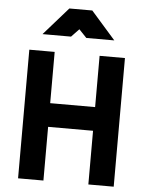

<svg xmlns="http://www.w3.org/2000/svg" viewBox="-61 -977 785 1026"><g transform="rotate(5 331.5 -464.0)"><path d="M452 0H588V-690H452V-415H211V-690H75V0H211V-288H452ZM138 -779H291L332 -822L373 -779H523L392 -928H269Z"/></g></svg>

Font: TitilliumMaps29L
Style: 999 wt
Weight: 900
Designer: Campivisivi
Foundry: Accademia di Belle Arti di Urbino and students of MA course of Visual design